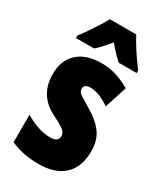

<svg xmlns="http://www.w3.org/2000/svg" viewBox="-195 -840 786 925"><g transform="rotate(30 198.0 -378.0)"><path d="M372 -170Q372 -81 322 -35.5Q272 10 183 10Q143 10 103.5 3Q64 -4 26 -21V-174Q56 -156 92.5 -142.5Q129 -129 166 -129Q211 -129 211 -161Q211 -170 206.5 -179Q202 -188 184.5 -200Q167 -212 128 -231Q25 -283 25 -400Q25 -477 72 -520Q119 -563 205 -563Q248 -563 286 -551Q324 -539 364 -516L324 -393Q299 -410 271.5 -422Q244 -434 215 -434Q181 -434 181 -408Q181 -399 185.5 -392Q190 -385 207 -374Q224 -363 259 -342Q309 -314 340.5 -274Q372 -234 372 -170ZM278 -766Q312 -701 373 -620V-606H274Q244 -630 204 -679Q160 -626 136 -606H35V-620Q49 -637 68 -665Q87 -693 105 -721Q123 -749 131 -766Z"/></g></svg>

Font: Noto Sans ExtraCondensed Black
Style: Regular
Weight: 900
Width: 2
Designer: Monotype Design Team
Foundry: Monotype Imaging Inc.
Version: Version 2.013; ttfautohint (v1.8.4.7-5d5b)